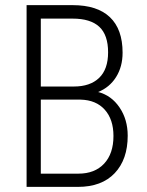

<svg xmlns="http://www.w3.org/2000/svg" viewBox="-20 -731 576 751"><path d="M84 0V-710.9H264.2Q360.4 -710.9 409.9 -663.8Q459.5 -616.7 459.5 -524.9Q459.5 -470.2 434.1 -429.7Q408.7 -389.2 363.8 -371.1Q415.5 -357.9 447.5 -310.8Q479.5 -263.7 479.5 -200.2Q479.5 -107.4 428.7 -53.7Q377.9 0 284.7 0ZM139.6 -341.3V-51.8H287.1Q350.6 -51.8 387.2 -90.8Q423.8 -129.9 423.8 -199.2Q423.8 -263.7 389.9 -301.8Q356 -339.8 295.4 -341.3ZM139.6 -392.6H269Q332.5 -392.6 367.7 -426.3Q402.8 -460 402.8 -526.4Q402.8 -594.2 368.4 -626.2Q334 -658.2 264.2 -658.2H139.6Z"/></svg>

Font: TypoPRO Roboto
Style: Regular
Weight: 300
Designer: Google
Version: Version 2.136; 2016